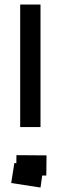

<svg xmlns="http://www.w3.org/2000/svg" viewBox="-20 -820 257 854"><path d="M53.2 -129.9 187 -128.9 186 -39.1 51.8 -40ZM43.9 -95.2 172.9 -76.2 160.2 14.2 29.8 -5.9ZM69.8 -254.9V-799.8H160.2V-254.9Z"/></svg>

Font: Opir
Style: Regular
Weight: 400
Designer: Maksym Kobuzan
Version: Version 1.000;FEAKit 1.0